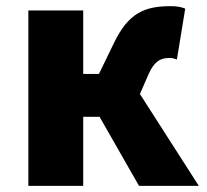

<svg xmlns="http://www.w3.org/2000/svg" viewBox="-20 -603 672 623"><path d="M72 0H250V-224H303L431 0H625L434 -298L461 -360C482 -408 504 -415 532 -415C540 -415 547 -412 554 -410L581 -575C567 -581 551 -583 534 -583C449 -583 397 -561 350 -464L301 -363H250V-569H72Z"/></svg>

Font: ChiuKong Gothic MN Heavy
Style: Regular
Weight: 900
Designer: Ryoko NISHIZUKA 西塚涼子 (kana, bopomofo & ideographs); Paul D. Hunt (Latin, Greek & Cyrillic); Sandoll Communications 산돌커뮤니
Foundry: Adobe
Version: Version 1.300